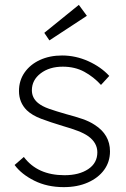

<svg xmlns="http://www.w3.org/2000/svg" viewBox="-20 -759 519 789"><path d="M242 10Q174 10 121 -16.5Q68 -43 40 -81L78 -114Q134 -39 245 -39Q305 -39 342.5 -64Q380 -89 380 -133Q380 -172 343 -199Q326 -211 300 -221Q274 -231 239 -241Q186 -257 149 -271Q112 -285 90 -306Q58 -338 58 -385Q58 -428 81 -461Q104 -494 144 -512.5Q184 -531 235 -531Q291 -531 343 -507.5Q395 -484 429 -447L395 -410Q365 -443 326.5 -464Q288 -485 238 -485Q183 -485 147 -457.5Q111 -430 111 -388Q111 -357 136 -336Q153 -322 181.5 -312Q210 -302 252 -290Q290 -280 319 -270Q348 -260 369 -246Q432 -206 432 -137Q432 -94 408 -61Q384 -28 341 -9Q298 10 242 10ZM183 -593 162 -624 304 -739 337 -694Z"/></svg>

Font: Lexend ExtraLight
Style: Regular
Weight: 200
Designer: Bonnie Shaver-Troup, Thomas Jockin
Foundry: Lexend
Version: Version 1.007; ttfautohint (v1.8.3)